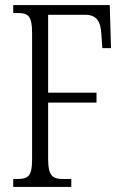

<svg xmlns="http://www.w3.org/2000/svg" viewBox="-20 -734 491 754"><path d="M32 0H260V-31H230C186 -31 169 -43 169 -110V-331H359V-370H169V-676H313C362 -676 375 -648 378 -600L382 -545H416L411 -714H32V-683H49C90 -683 106 -672 106 -606V-107C106 -42 91 -31 46 -31H32Z"/></svg>

Font: Noto Serif Devanagari ExtraCondensed Light
Style: Regular
Weight: 300
Width: 2
Designer: Universal Thirst, Indian Type Foundry and the Monotype Design Team
Foundry: Monotype Imaging Inc.
Version: Version 2.004